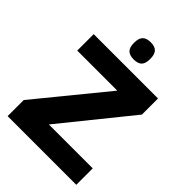

<svg xmlns="http://www.w3.org/2000/svg" viewBox="-258 -1018 1131 1131"><g transform="rotate(45 308.0 -452.0)"><path d="M23 0V-134L372 -561V-563H40V-700H576V-566L231 -139V-137H595V0ZM312 -761Q278 -761 261 -777Q244 -793 244 -832Q244 -871 261 -887.5Q278 -904 312 -904Q346 -904 362.5 -887.5Q379 -871 379 -832Q379 -793 362.5 -777Q346 -761 312 -761Z"/></g></svg>

Font: Georama
Style: Bold
Weight: 700
Designer: Jean-Baptiste Levee
Foundry: Production Type
Version: Version 1.000